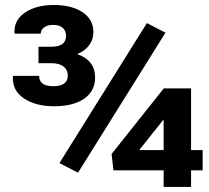

<svg xmlns="http://www.w3.org/2000/svg" viewBox="-20 -742 831 762"><path d="M289.6 -56.6 215.8 -94.7 563 -650.4 636.7 -612.3ZM629.4 0V-65.9H430.2L422.9 -130.9L629.9 -391.1H738.3V-146.5H784.2V-65.9H738.3V0ZM532.7 -146.5H629.4V-264.6L626.5 -265.1L620.1 -256.3ZM194.8 -320.3Q121.1 -320.3 74.7 -351.6Q28.3 -382.8 31.2 -438L32.2 -440.9H135.3Q135.3 -399.9 190.9 -399.9Q249 -399.9 249 -441.9Q249 -464.8 232.2 -478Q215.3 -491.2 184.1 -491.2H132.8V-556.6H184.1Q242.2 -556.6 242.2 -600.1Q242.2 -618.7 229.5 -630.9Q216.8 -643.1 190.9 -643.1Q167 -643.1 154.3 -632.6Q141.6 -622.1 141.6 -608.4H38.6L37.6 -611.3Q34.7 -661.6 78.9 -691.9Q123 -722.2 193.4 -722.2Q264.2 -722.2 307.4 -693.6Q350.6 -665 350.6 -614.7Q350.6 -584.5 333.3 -561.8Q315.9 -539.1 286.1 -527.3Q357.4 -502.9 357.4 -434.1Q357.4 -380.4 314 -350.3Q270.5 -320.3 194.8 -320.3Z"/></svg>

Font: Roboto Slab ExtraBold
Style: Regular
Weight: 800
Designer: Google
Version: Version 2.001; ttfautohint (v1.8.3)